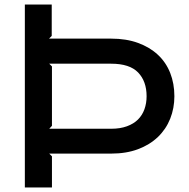

<svg xmlns="http://www.w3.org/2000/svg" viewBox="-20 -830 837 850"><path d="M752 -404Q752 -351 733.5 -304.5Q715 -258 679 -223.5Q643 -189 591 -169.5Q539 -150 472 -150H198L210 -138V0H90V-810H209V-671L197 -659H472Q539 -659 591 -640Q643 -621 679 -587.5Q715 -554 733.5 -507Q752 -460 752 -404ZM629 -404Q629 -470 591.5 -509Q554 -548 472 -548H198L210 -536V-273L198 -260H472Q512 -260 542 -271Q572 -282 591 -301Q610 -320 619.5 -346.5Q629 -373 629 -404Z"/></svg>

Font: Sinkin Sans 500 Medium
Style: 500 Medium
Weight: 500
Designer: Keith Bates
Foundry: K-Type
Version: Sinkin Sans (version 1.0)  by Keith Bates   •   © 2014   www